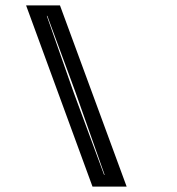

<svg xmlns="http://www.w3.org/2000/svg" viewBox="-20 -650 660 714"><path d="M324 44 77 -630H203L451 44ZM367 0H369L260 -309L156 -591H154L254 -306Z"/></svg>

Font: Alumni Sans Inline One
Style: Italic
Weight: 400
Italic angle: -8°
Designer: Robert E. Leuschke
Foundry: Robert E. Leuschke
Version: Version 1.100; ttfautohint (v1.8.3)